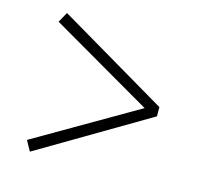

<svg xmlns="http://www.w3.org/2000/svg" viewBox="-83 -714 738 708"><g transform="rotate(15 286.0 -359.5)"><path d="M88.9 -624 507.8 -377V-341.8L88.9 -94.7L67.4 -133.8L456.1 -359.4L67.4 -585Z"/></g></svg>

Font: Bpmf Zihi Serif Light
Style: Light
Weight: 300
Foundry: But Ko
Version: Version 1.320